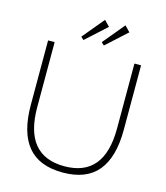

<svg xmlns="http://www.w3.org/2000/svg" viewBox="-146 -1150 1100 1271"><g transform="rotate(15 403.5 -514.5)"><path d="M676.8 -810.1H722.2V-369.1Q722.2 -179.7 643.6 -85Q564.9 9.8 403.8 9.8Q242.7 9.8 163.8 -84.7Q85 -179.2 85 -369.1V-810.1H129.9V-365.2Q129.9 -33.2 403.8 -33.2Q676.8 -33.2 676.8 -365.2ZM414.1 -1039.1 451.2 -1001 310.1 -873 291 -891.1ZM554.2 -1039.1 590.8 -1001 450.2 -873 431.2 -891.1Z"/></g></svg>

Font: Sinkin Sans 200 X Light
Style: Regular
Weight: 200
Designer: Keith Bates
Foundry: K-Type
Version: Sinkin Sans (version 1.0)  by Keith Bates   •   © 2014   www